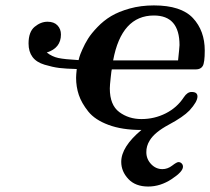

<svg xmlns="http://www.w3.org/2000/svg" viewBox="-20 -473 773 706"><path d="M85 -313Q85 -356 107.4 -374.5Q129.9 -393.1 154.8 -393.1Q178.7 -393.1 191.4 -379.6Q204.1 -366.2 204.1 -346.2Q204.1 -296.4 151.9 -279.8Q171.9 -264.6 194.3 -259.8Q216.8 -254.9 269 -252Q270 -255.9 272 -263.4Q273.9 -271 283 -291.5Q292 -312 304 -331.1Q315.9 -350.1 338.4 -373.5Q360.8 -397 388.4 -413.6Q416 -430.2 457 -441.7Q498 -453.1 545.9 -453.1Q646 -453.1 689.5 -406.5Q732.9 -359.9 732.9 -287.1Q732.9 -242.2 725.3 -230Q717.8 -217.8 700.2 -217.8H391.1Q390.1 -216.8 387 -187.5Q383.8 -158.2 383.8 -147.9Q383.8 -86.9 418.5 -61Q453.1 -35.2 500 -35.2Q547.9 -35.2 589.4 -56.2Q630.9 -77.1 655.8 -115.2Q668.9 -135.3 685.1 -134.8Q706.1 -134.8 706.1 -118.2Q706.1 -99.1 676.8 -66.9Q653.8 -43 601.3 -14.9Q548.8 13.2 530.8 43Q517.6 64 518.1 86.9Q518.1 111.8 535.6 130.4Q553.2 148.9 577.1 148.9Q596.2 148.9 613 136Q629.9 123 636.2 123Q643.1 123 647.9 127.9Q652.8 132.8 652.8 140.1Q652.8 158.2 611.3 185.5Q569.8 212.9 524.9 212.9Q478 212.9 451.9 185.1Q425.8 157.2 425.8 122.1Q425.8 66.9 500 4.9Q429.2 4.9 379.2 -13.7Q329.1 -32.2 304.4 -63.2Q279.8 -94.2 269.8 -124Q259.8 -153.8 259.8 -187Q259.8 -196.8 262.2 -219.2Q222.2 -220.2 198 -223.1Q173.8 -226.1 143.8 -235.1Q113.8 -244.1 99.4 -263.7Q85 -283.2 85 -313ZM396 -251H634.8Q639.6 -295.9 640.1 -307.1Q640.1 -416 545.9 -416Q426.8 -416 396 -251Z"/></svg>

Font: CMU Serif Extra
Style: BoldSlanted
Weight: 700
Italic angle: -9.46001°
Version: Version 0.7.0